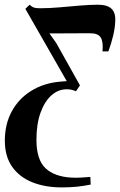

<svg xmlns="http://www.w3.org/2000/svg" viewBox="-60 -547 508 814"><path d="M202 247.5Q131.5 247.5 77 225.8Q22.5 204 -8.5 160Q-39.5 116 -39.5 49.5Q-39.5 -21 -10 -75Q19.5 -129 71.8 -161.5Q124 -194 191.5 -200.5Q202 -201.5 209 -202Q216 -202.5 223 -203L47.5 -509.5L65.5 -527Q74 -518.5 82.8 -515.2Q91.5 -512 109.5 -512Q148.5 -512 191.5 -515.8Q234.5 -519.5 277 -523.2Q319.5 -527 355 -527Q395.5 -527 413.2 -509.5Q431 -492 428.5 -455.5Q427.5 -429 419.8 -396Q412 -363 399.5 -329H374.5Q378.5 -369.5 367.2 -387.8Q356 -406 322 -406Q295 -406 263.5 -405.8Q232 -405.5 202.5 -405.5Q173 -405.5 149.5 -405.5L178.5 -364.5L279 -185L262 -160Q252 -164.5 243 -166.5Q234 -168.5 222.5 -168.5Q187 -168.5 158 -142.8Q129 -117 111.8 -69Q94.5 -21 94.5 45Q94.5 129.5 132.5 165.8Q170.5 202 243 206Q264 207 284.5 205.8Q305 204.5 323 203L324.5 235.5Q295.5 241.5 266.2 244.5Q237 247.5 202 247.5Z"/></svg>

Font: Merriweather 120pt
Style: Bold Italic
Weight: 700
Italic angle: -7.8°
Version: Version 2.101